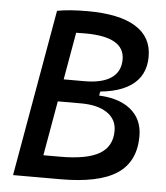

<svg xmlns="http://www.w3.org/2000/svg" viewBox="-51 -749 688 795"><g transform="rotate(5 293.0 -351.5)"><path d="M32.7 0 154.8 -693.4H256.3L134.3 0ZM139.2 -373.5 155.3 -413.1H293Q366.7 -413.1 404.8 -439.5Q442.9 -465.8 442.9 -516.6Q442.9 -610.4 279.3 -610.4Q192.9 -610.4 138.7 -600.6L154.8 -693.4Q204.6 -703.1 280.8 -703.1Q413.1 -703.1 481.2 -661.1Q549.3 -619.1 549.3 -537.6Q549.3 -456.5 487.5 -415Q425.8 -373.5 306.2 -373.5ZM124.5 0 141.1 -92.8H220.2Q331.1 -92.8 383.3 -123.3Q435.5 -153.8 435.5 -218.8Q435.5 -266.6 396.2 -293.5Q356.9 -320.3 287.1 -320.3H183.6L178.2 -359.4H342.3Q435.5 -359.4 487.8 -318.8Q540 -278.3 540 -206.1Q540 -100.1 464.6 -50Q389.2 0 230 0ZM150.4 -340.8 158.7 -388.7H364.3L356 -340.8Z"/></g></svg>

Font: Cascadia Code
Style: Italic
Weight: 400
Italic angle: -10°
Designer: Aaron Bell
Foundry: Saja Typeworks
Version: Version 2407.024